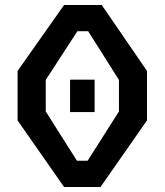

<svg xmlns="http://www.w3.org/2000/svg" viewBox="-20 -750 660 770"><path d="M261 -300.5H359.5V-430.5H261ZM50.5 -267 237 0H383L569.5 -267V-465.5L388 -730H237L50.5 -465.5ZM163.5 -303V-429.5L290.5 -625H333.5L457 -429.5V-303L331.5 -105.5H288.5Z"/></svg>

Font: Monaspace Krypton Medium
Style: Regular
Weight: 500
Designer: Riley Cran & the Lettermatic Team
Foundry: Lettermatic
Version: Version 1.101 (Monaspace Krypton)